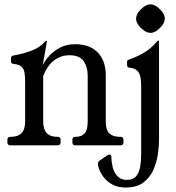

<svg xmlns="http://www.w3.org/2000/svg" viewBox="-20 -648 784 856"><path d="M27.5 0Q13 0 13 -13V-25Q13 -38 26 -38H28Q60 -38 76 -54.5Q92 -71 92 -106V-284.5Q92 -309.2 89 -325.6Q86 -342 75.1 -351.5Q64.2 -361 40 -363Q29.2 -364 29.2 -375V-390Q29.2 -399.2 42 -401Q79.8 -407.2 119.1 -421.6Q158.5 -436 179.5 -461.8Q183.8 -466.2 186.5 -466.2H187.5Q189.5 -466.2 189.5 -465L170.5 -357.5Q179.5 -376.8 198.9 -398.4Q218.2 -420 247.4 -435.5Q276.5 -451 315 -451Q345 -451 370 -442.6Q395 -434.2 413.2 -416.8Q431.5 -399.2 441.5 -373.1Q451.5 -347 451.5 -311V-106Q451.5 -67.5 467.8 -52.8Q484 -38 514.2 -38H517.5Q530.5 -38 530.5 -25V-13Q530.5 0 517.5 0H315.8Q302.8 0 302.8 -13V-25Q302.8 -38 315.8 -38H319.5Q342.2 -38 356.6 -52.8Q371 -67.5 371 -106V-311Q371 -349.2 352.8 -375.5Q334.5 -401.8 289.2 -401.8Q262 -401.8 238.9 -390Q215.8 -378.2 199.2 -357Q182.8 -335.8 172.5 -308.5V-106.8Q172.5 -71.8 188.4 -54.9Q204.2 -38 234.5 -38H237.2Q250.2 -38 250.2 -25V-13Q250.2 0 235.8 0ZM689 -25Q689 4.8 683.5 41.4Q678 78 662.8 111.4Q647.5 144.8 618.2 166.4Q589 188 540.8 188Q505.8 188 481.6 174.9Q457.5 161.8 443.2 143.2Q429 124.8 422.8 108.1Q416.5 91.5 416.5 85.5Q416.5 80.5 417.9 75.6Q419.2 70.8 425 67.5L454.8 46.8Q463.8 40.8 466.8 40.8Q476.8 40.8 476.8 52.8Q476.8 74.5 482.5 97.8Q488.2 121 503.6 137.5Q519 154 546.8 154Q573.8 154 587.1 137.8Q600.5 121.5 605 95Q609.5 68.5 609.5 37V-259Q609.5 -284 606.5 -302.2Q603.5 -320.5 592.5 -332.2Q581.5 -344 557.5 -346Q546.5 -347 546.5 -358V-373Q546.5 -378 550.2 -380.1Q554 -382.2 559.5 -384Q595 -397 624.4 -414.5Q653.8 -432 679.5 -462.8Q683.2 -467 686 -467H687Q689 -467 689 -465.8ZM650.2 -628.5Q672.2 -628.5 693 -606.7Q714.8 -586 714.8 -565Q714.8 -544 693 -523.3Q672.2 -501.5 650.3 -501.5Q630.5 -501.5 608.5 -523.2Q586.8 -543.1 586.8 -565.1Q586.8 -586 608.5 -606.7Q629.2 -628.5 650.2 -628.5Z"/></svg>

Font: Young Serif Light
Style: Regular
Weight: 300
Designer: Bastien Sozeau
Foundry: NBR — Bastien Sozeau
Version: Version 5.001